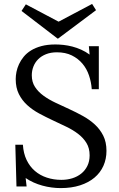

<svg xmlns="http://www.w3.org/2000/svg" viewBox="-20 -943 607 979"><path d="M115.7 7.8H64L58.1 -205.1H96.7Q99.6 -160.6 115.7 -127.2Q131.8 -93.8 158 -71.3Q184.1 -48.8 218.8 -37.4Q253.4 -25.9 293 -25.9Q322.3 -25.9 348.4 -33.9Q374.5 -42 394.3 -57.9Q414.1 -73.7 425.5 -97.2Q437 -120.6 437 -150.9Q437 -187.5 420.9 -213.9Q404.8 -240.2 378.2 -260.5Q351.6 -280.8 317.6 -297.1Q283.7 -313.5 248.5 -329.8Q213.4 -346.2 179.4 -364.5Q145.5 -382.8 118.9 -407Q92.3 -431.2 76.2 -463.4Q60.1 -495.6 60.1 -540Q60.1 -557.1 64 -576.7Q67.9 -596.2 76.9 -615.7Q85.9 -635.3 100.8 -653.6Q115.7 -671.9 138.2 -685.8Q160.6 -699.7 191.4 -708Q222.2 -716.3 262.7 -716.3Q282.2 -716.3 304.2 -713.9Q326.2 -711.4 348.9 -705.6Q371.6 -699.7 394 -689.7Q416.5 -679.7 437 -664.6L433.1 -707.5H483.9V-488.3H447.8Q445.3 -524.4 433.8 -558.3Q422.4 -592.3 400.4 -618.4Q378.4 -644.5 346.2 -660.4Q314 -676.3 270 -676.3Q238.8 -676.3 214.8 -666.7Q190.9 -657.2 174.8 -641.1Q158.7 -625 150.4 -603.8Q142.1 -582.5 142.1 -559.1Q142.1 -524.9 158.4 -499.8Q174.8 -474.6 201.7 -455.1Q228.5 -435.5 262.7 -419.4Q296.9 -403.3 332.5 -387Q368.2 -370.6 402.3 -351.8Q436.5 -333 463.4 -308.3Q490.2 -283.7 506.6 -251Q522.9 -218.3 522.9 -173.8Q522.9 -132.3 507.3 -97.4Q491.7 -62.5 461.9 -37.4Q432.1 -12.2 388.4 2Q344.7 16.1 289.1 16.1Q266.6 16.1 242.9 12.9Q219.2 9.8 196 3.4Q172.9 -2.9 151.1 -12.7Q129.4 -22.5 110.8 -35.2ZM275.9 -746.1H273.9L89.8 -887.2L111.8 -920.9L277.8 -833H279.8L449.7 -922.9L469.7 -891.1Z"/></svg>

Font: Lora
Style: Regular
Weight: 400
Designer: Olga Karpushina, Alexei Vanyashin
Foundry: Cyreal (www.cyreal.org, a@cyreal.org)
Version: Version 1.014